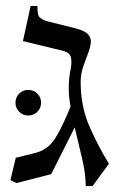

<svg xmlns="http://www.w3.org/2000/svg" viewBox="-20 -605 401 645"><path d="M35 10 15 0 33 -75 98 -91Q142 -102 166.5 -142Q191 -182 217 -247Q214 -263 212.5 -278.5Q211 -294 211 -308Q211 -342 216.5 -368Q222 -394 218.5 -411.5Q215 -429 189 -435L57 -467L83 -585H106Q105 -555 113 -547Q121 -539 137 -534L233 -510Q265 -502 276 -489.5Q287 -477 285 -460.5Q283 -444 275 -423.5Q267 -403 259 -379.5Q251 -356 251 -329Q251 -247 281 -179Q311 -111 346 -55L291 20H268Q268 -22 255.5 -73.5Q243 -125 231 -177L152 -20ZM75 -217Q57 -217 44.5 -229.5Q32 -242 32 -260Q32 -278 44.5 -290.5Q57 -303 75 -303Q93 -303 105.5 -290.5Q118 -278 118 -260Q118 -242 105.5 -229.5Q93 -217 75 -217Z"/></svg>

Font: Bona Nova
Style: Regular
Weight: 400
Designer: Mateusz Machalski
Foundry: Capitalics
Version: Version 4.001; ttfautohint (v1.8.3)